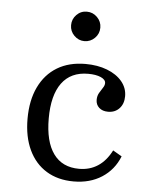

<svg xmlns="http://www.w3.org/2000/svg" viewBox="-48 -661 562 712"><g transform="rotate(5 232.5 -304.5)"><path d="M252.4 11.3Q193.5 11.3 150.8 -14.9Q108.1 -41.1 85.1 -89.9Q62.1 -138.7 62.1 -205.6Q62.1 -274.2 85.9 -323.8Q109.7 -373.4 153.6 -400Q197.6 -426.6 258.9 -426.6Q304 -426.6 339.5 -412.9Q375 -399.2 395.2 -375Q415.3 -350.8 415.3 -320.2Q415.3 -291.9 399.2 -274.6Q383.1 -257.3 357.3 -257.3Q336.3 -257.3 323.8 -268.5Q311.3 -279.8 311.3 -297.6Q311.3 -312.1 317.7 -323.4Q324.2 -334.7 330.6 -344Q337.1 -353.2 337.1 -362.1Q337.1 -375 319 -383.1Q300.8 -391.1 271.8 -391.1Q207.3 -391.1 173.8 -345.6Q140.3 -300 140.3 -213.7Q140.3 -127.4 173 -82.3Q205.6 -37.1 268.5 -37.1Q308.1 -37.1 338.3 -56.9Q368.5 -76.6 388.7 -116.1L421.8 -96.8Q401.6 -46 357.3 -17.3Q312.9 11.3 252.4 11.3ZM246.8 -510.5Q225 -510.5 208.9 -526.6Q192.7 -542.7 192.7 -565.3Q192.7 -587.9 208.5 -604Q224.2 -620.2 246.8 -620.2Q269.4 -620.2 285.5 -604Q301.6 -587.9 301.6 -565.3Q301.6 -542.7 285.5 -526.6Q269.4 -510.5 246.8 -510.5Z"/></g></svg>

Font: Playfair 9pt Light
Style: Regular
Weight: 300
Designer: Claus Eggers Sørensen
Foundry: Claus Eggers Sørensen
Version: Version 2.001;gftools[0.9.30]